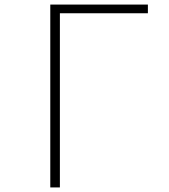

<svg xmlns="http://www.w3.org/2000/svg" viewBox="-20 -820 740 840"><path d="M200 -800H627V-762H242V0H200Z"/></svg>

Font: Martian Mono Thin
Style: Regular
Weight: 100
Monospace: yes
Designer: Roman Shamin
Foundry: Evil Martians
Version: Version 1.000; ttfautohint (v1.8.4.7-5d5b)